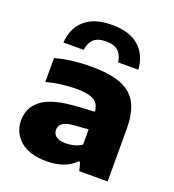

<svg xmlns="http://www.w3.org/2000/svg" viewBox="-146 -920 944 1044"><g transform="rotate(20 326.0 -398.5)"><path d="M243 10.5Q139.5 10.5 87.5 -36Q35.5 -82.5 35.5 -152Q35.5 -230 98 -274.5Q160.5 -319 298.5 -326.5L397 -333Q393 -379 361.2 -397.2Q329.5 -415.5 257 -415.5Q222 -415.5 175.5 -409.8Q129 -404 88 -392V-531Q136.5 -544.5 191.2 -550.8Q246 -557 292 -557Q397 -557 463.2 -533.2Q529.5 -509.5 560.5 -453.8Q591.5 -398 591.5 -301V0H427.5L414.5 -49H405.5Q376 -18.5 333.8 -4Q291.5 10.5 243 10.5ZM231.5 -168.5Q231.5 -145 249.8 -131Q268 -117 306 -117Q329 -117 353.2 -123Q377.5 -129 397.5 -143V-230.5L317.5 -225Q269.5 -221 250.5 -206.8Q231.5 -192.5 231.5 -168.5ZM107.5 -628Q112.5 -711 167 -759.8Q221.5 -808.5 324 -808.5Q426.5 -808.5 481 -759.8Q535.5 -711 540.5 -628H423.5Q419 -668 395.5 -690.5Q372 -713 324 -713Q275.5 -713 252.2 -690.5Q229 -668 224.5 -628Z"/></g></svg>

Font: Encode Sans Expanded ExtraBold
Style: Regular
Weight: 800
Width: 7
Designer: Multiple Designers
Foundry: Impallari Type
Version: Version 3.000; ttfautohint (v1.8.3) -l 8 -r 50 -G 200 -x 14 